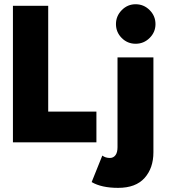

<svg xmlns="http://www.w3.org/2000/svg" viewBox="-20 -688 819 928"><path d="M635.5 -667.5Q675 -667.5 703.2 -639.2Q731.5 -611 731.5 -571.5Q731.5 -532.5 703.2 -504.5Q675 -476.5 635.5 -476.5Q596 -476.5 568.2 -504.5Q540.5 -532.5 540.5 -571.5Q540.5 -610.5 568.5 -639Q596.5 -667.5 635.5 -667.5ZM42.5 -660H213V-148.5H446V0H42.5ZM551 220Q470.5 220 423 192L474.5 64Q490 75.5 511 75.5Q528 75.5 538 62.2Q548 49 548 23.5V-410.5H721.5V48Q721.5 124.5 678.8 172.2Q636 220 551 220Z"/></svg>

Font: League Spartan ExtraBold
Style: Regular
Weight: 800
Foundry: The League of Moveable Type
Version: Version 2.002